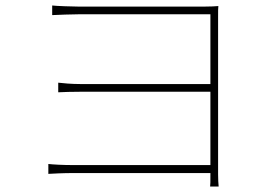

<svg xmlns="http://www.w3.org/2000/svg" viewBox="-20 -667 996 699"><path d="M156 -34C174 -35 208 -37 250 -37H746V-30C746 -4 746 3 745 12H776C775 -2 774 -11 774 -32V-608C774 -629 774 -635 775 -645C762 -644 750 -643 724 -643H266C248 -643 184 -645 170 -647V-612C184 -613 248 -615 266 -615H746V-361H274C240 -361 208 -364 192 -366V-331C212 -332 240 -333 276 -333H746V-66H249C208 -66 174 -68 156 -70Z"/></svg>

Font: Kinto Sans Thin
Style: Regular
Weight: 100
Designer: Authors: Ryoko NISHIZUKA  (kana & ideographs); Paul D. Hunt (Latin, Greek & Cyrillic); Wenlong ZHANG  (bopomofo); Sandol
Foundry: Adobe Systems Incorporated, ookami Inc.
Version: Version 0.001